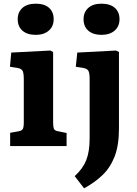

<svg xmlns="http://www.w3.org/2000/svg" viewBox="-20 -792 742 1041"><path d="M174 -603Q128 -603 102 -625.5Q76 -648 76 -688Q76 -726 101.5 -749Q127 -772 174 -772Q221 -772 246 -749.5Q271 -727 271 -688Q271 -649 244.5 -626Q218 -603 174 -603ZM35 0V-72L80 -80Q98 -83 103.5 -92.5Q109 -102 109 -129V-361Q109 -396 102.5 -408Q96 -420 73 -424L34 -430L41 -507L253 -518L268 -510V-127Q268 -106 272 -94.5Q276 -83 296 -80L341 -71V0ZM530 -603Q485 -603 459 -625.5Q433 -648 433 -688Q433 -726 458.5 -749Q484 -772 530 -772Q577 -772 602.5 -749.5Q628 -727 628 -688Q628 -649 601.5 -626Q575 -603 530 -603ZM436 229 385 163Q429 123 447.5 76.5Q466 30 466 -41V-363Q466 -397 459 -408.5Q452 -420 430 -424L391 -430L399 -507L609 -518L625 -510V-95Q625 -4 601.5 56.5Q578 117 535.5 157.5Q493 198 436 229Z"/></svg>

Font: Literata 12pt
Style: Bold
Weight: 700
Designer: Latin by Veronika Burian and Jose Scaglione. Greek by Irene Vlachou. Cyrillic by Vera Evstafieva.
Foundry: TypeTogether
Version: Version 3.002